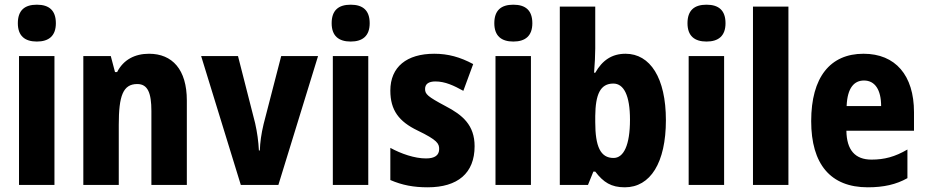

<svg xmlns="http://www.w3.org/2000/svg" viewBox="-20 -788 3947 818"><path d="M137 -768C85 -768 56 -744 56 -689C56 -635 86 -611 137 -611C188 -611 218 -635 218 -689C218 -743 190 -768 137 -768ZM212 -549H61V0H212Z M615 -559C555 -559 506 -534 479 -481H470L452 -549H335V0H486V-256C486 -380 504 -430 565 -430C610 -430 625 -391 625 -315V0H776V-360C776 -492 714 -559 615 -559Z M1006 0H1166L1335 -549H1178L1103 -259C1093 -217 1088 -181 1087 -147H1083C1081 -186 1076 -223 1067 -263L994 -549H837Z M1474 -768C1422 -768 1393 -744 1393 -689C1393 -635 1423 -611 1474 -611C1525 -611 1555 -635 1555 -689C1555 -743 1527 -768 1474 -768ZM1549 -549H1398V0H1549Z M2002 -165C2002 -255 1951 -298 1878 -336C1801 -377 1791 -387 1791 -409C1791 -430 1806 -441 1835 -441C1877 -441 1914 -423 1954 -401L1996 -515C1940 -545 1889 -559 1830 -559C1713 -559 1643 -503 1643 -402C1643 -318 1680 -270 1759 -232C1844 -191 1851 -176 1851 -153C1851 -127 1833 -113 1795 -113C1746 -113 1689 -133 1643 -158V-21C1694 1 1742 10 1802 10C1930 10 2002 -50 2002 -165Z M2167 -768C2115 -768 2086 -744 2086 -689C2086 -635 2116 -611 2167 -611C2218 -611 2248 -635 2248 -689C2248 -743 2220 -768 2167 -768ZM2242 -549H2091V0H2242Z M2516 -581V-760H2365V0H2485L2508 -57H2516C2551 -11 2584 10 2642 10C2751 10 2817 -95 2817 -276C2817 -456 2750 -559 2645 -559C2587 -559 2546 -531 2516 -478H2511C2514 -516 2516 -554 2516 -581ZM2593 -432C2638 -432 2664 -381 2664 -278C2664 -169 2637 -115 2594 -115C2538 -115 2516 -164 2516 -268V-294C2517 -385 2537 -432 2593 -432Z M2990 -768C2938 -768 2909 -744 2909 -689C2909 -635 2939 -611 2990 -611C3041 -611 3071 -635 3071 -689C3071 -743 3043 -768 2990 -768ZM3065 -549H2914V0H3065Z M3339 0V-760H3188V0Z M3659 -559C3517 -559 3436 -459 3436 -272C3436 -89 3518 10 3677 10C3745 10 3798 -2 3846 -29V-151C3793 -120 3748 -108 3693 -108C3623 -108 3587 -149 3586 -231H3874V-310C3874 -467 3795 -559 3659 -559ZM3661 -445C3708 -445 3734 -405 3734 -336H3587C3590 -415 3620 -445 3661 -445Z"/></svg>

Font: Noto Sans Malayalam Condensed ExtraBold
Style: Regular
Weight: 800
Width: 3
Designer: Jelle Bosma - Monotype Design Team
Foundry: Monotype Imaging Inc.
Version: Version 2.104